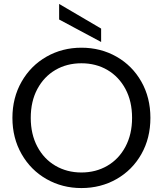

<svg xmlns="http://www.w3.org/2000/svg" viewBox="-20 -947 826 974"><path d="M43 -349Q43 -451 89.5 -532.5Q136 -614 216 -659.5Q296 -705 393 -705Q491 -705 571 -659.5Q651 -614 697 -533Q743 -452 743 -349Q743 -246 697 -165Q651 -84 571 -38.5Q491 7 393 7Q296 7 216 -38.5Q136 -84 89.5 -165.5Q43 -247 43 -349ZM650 -349Q650 -433 616.5 -495.5Q583 -558 525 -592Q467 -626 393 -626Q319 -626 261 -592Q203 -558 169.5 -495.5Q136 -433 136 -349Q136 -266 169.5 -203Q203 -140 261.5 -106Q320 -72 393 -72Q466 -72 524.5 -106Q583 -140 616.5 -203Q650 -266 650 -349ZM493 -802V-734L280 -848V-927Z"/></svg>

Font: Poppins A&M
Style: Regular-A&M
Weight: 400
Designer: Ninad Kale (Devanagari), Jonny Pinhorn (Latin)
Foundry: Indian Type Foundry
Version: 4.004